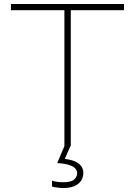

<svg xmlns="http://www.w3.org/2000/svg" viewBox="-20 -733 677 963"><path d="M303 0Q303 -61 303 -117Q303 -173 303 -238V-472Q303 -537.5 303 -593.5Q303 -649.5 303 -710L318 -682H241Q177.5 -682 128.5 -682Q79.5 -682 35 -682V-713H602V-682Q558 -682 509 -682Q460 -682 396 -682H319L335 -710Q335 -649.5 335 -593.5Q335 -537.5 335 -472V-238Q335 -173 335 -117Q335 -61 335 0ZM297 210Q288.5 210 278.2 209Q268 208 258.2 206.5Q248.5 205 241 203V173Q248.5 176 263.8 178.5Q279 181 297 181Q337.5 181 352.2 167.2Q367 153.5 367 135Q367 124.5 359.2 114Q351.5 103.5 330 95.5Q308.5 87.5 267 85L308 -12H333V0L305 64Q342.5 68.5 362.8 79.8Q383 91 390.5 105.2Q398 119.5 398 133Q398 154 387.8 171.5Q377.5 189 355.2 199.5Q333 210 297 210Z"/></svg>

Font: Commissioner Thin
Style: Regular
Weight: 100
Designer: Kostas Bartsokas
Foundry: Kostas Bartsokas
Version: Version 1.001;gftools[0.9.23]